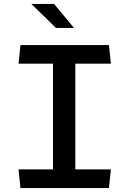

<svg xmlns="http://www.w3.org/2000/svg" viewBox="-20 -960 660 980"><path d="M84.5 0H536L546 -95.5H364.5V-635H546L536 -730H84.5L74.5 -635H250.5V-95.5H74.5ZM140 -940 265.5 -817.5H357.5L256 -940Z"/></svg>

Font: Monaspace Krypton Medium
Style: Regular
Weight: 500
Designer: Riley Cran & the Lettermatic Team
Foundry: Lettermatic
Version: Version 1.101 (Monaspace Krypton)